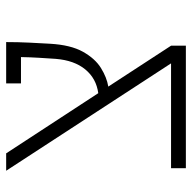

<svg xmlns="http://www.w3.org/2000/svg" viewBox="-20 -606 626 626"><g transform="rotate(-90 293.0 -293.0)"><path d="M57.6 0V-48.3H399.4L49.3 -585.9H106L302.2 -285.6Q350.1 -292 379.6 -327.9Q409.2 -363.8 414.1 -424.3Q416 -451.2 417.7 -480.2Q419.4 -509.3 419.9 -537.6H334V-585.9H468.8Q468.8 -547.4 467 -510.5Q465.3 -473.6 463.4 -442.9Q459.5 -375.5 437.3 -335.7Q415 -295.9 384.3 -276.9Q353.5 -257.8 323.7 -252.9L457 -48.3V0Z"/></g></svg>

Font: Cascadia Code ExtraLight
Style: Regular
Weight: 200
Monospace: yes
Designer: Aaron Bell
Foundry: Saja Typeworks
Version: Version 2407.024; ttfautohint (v1.8.4)